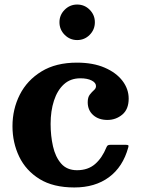

<svg xmlns="http://www.w3.org/2000/svg" viewBox="-20 -811 624 846"><path d="M320 -634.5Q288 -634.5 265 -657.5Q242 -680.5 242 -713Q242 -745 265 -768Q288 -791 320 -791Q352.5 -791 375.2 -768Q398 -745 398 -713Q398 -680.5 375.2 -657.5Q352.5 -634.5 320 -634.5ZM35 -255Q35 -330 67.2 -393.8Q99.5 -457.5 162.8 -496.2Q226 -535 319 -535Q390 -535 441 -513Q492 -491 519.5 -455Q547 -419 547 -376.5Q547 -329.5 518.8 -306Q490.5 -282.5 453.5 -282.5Q414.5 -282.5 390.5 -304Q366.5 -325.5 366.5 -360.5Q366.5 -382.5 375.8 -394.2Q385 -406 394 -413.8Q403 -421.5 403 -431.5Q403 -446.5 384 -456.2Q365 -466 334 -466Q290.5 -466 261.5 -439.5Q232.5 -413 217.8 -367.5Q203 -322 203 -265Q203 -213 213.5 -166.2Q224 -119.5 249.5 -90.2Q275 -61 319.5 -61Q367.5 -61 398.8 -88Q430 -115 449 -162Q451.5 -168 455 -170.5Q458.5 -173 468 -173H532.5Q543 -173 545.2 -170.8Q547.5 -168.5 545 -161Q521.5 -75.5 460.2 -30.2Q399 15 307.5 15Q214.5 15 154.2 -22.2Q94 -59.5 64.5 -121Q35 -182.5 35 -255Z"/></svg>

Font: Besley*
Style: Bold
Weight: 700
Designer: Owen Earl
Foundry: indestructible type*
Version: Version 2.000; ttfautohint (v1.8.3)